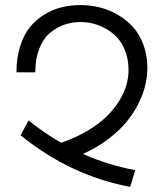

<svg xmlns="http://www.w3.org/2000/svg" viewBox="-20 -727 646 757"><path d="M513.2 -56.2 493.2 9.8Q257.8 -34.2 61 -193.8L92.8 -252Q155.3 -201.7 221.2 -164.1Q277.8 -183.6 323.7 -210.7Q369.6 -237.8 399.4 -266.8Q429.2 -295.9 449.5 -328.4Q469.7 -360.8 478.3 -391.1Q486.8 -421.4 486.8 -451.2Q486.8 -496.6 470.7 -533.4Q454.6 -570.3 427.5 -593Q400.4 -615.7 367.2 -627.9Q334 -640.1 297.9 -640.1Q262.7 -640.1 231.9 -629.2Q201.2 -618.2 175.3 -595.7Q149.4 -573.2 134.3 -533.7Q119.1 -494.1 119.1 -441.9H44.9Q44.9 -498 59.1 -543.5Q73.2 -588.9 97.2 -618.9Q121.1 -648.9 154.1 -669.2Q187 -689.5 222.7 -698.2Q258.3 -707 297.9 -707Q337.9 -707 375.5 -697.3Q413.1 -687.5 447 -667.2Q481 -647 506.1 -618.4Q531.2 -589.8 546.1 -548.8Q561 -507.8 561 -460Q561 -425.8 552.7 -390.4Q544.4 -355 525.1 -316.9Q505.9 -278.8 477.1 -244.4Q448.2 -210 404.8 -177.2Q361.3 -144.5 307.1 -120.1Q403.3 -76.7 513.2 -56.2Z"/></svg>

Font: LT Superior
Style: Regular
Weight: 400
Designer: Daniel Lyons
Foundry: LyonsType
Version: Version 1.000